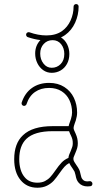

<svg xmlns="http://www.w3.org/2000/svg" viewBox="-20 -903 507 930"><path d="M427.7 -13.2Q427.7 -8.3 425 -4.9Q422.4 -1.5 417.5 -1Q411.1 -0.5 404.3 0Q377.4 0 361.8 -17.1Q354.5 -25.4 351.3 -33.9Q348.1 -42.5 345.7 -55.7Q342.3 -68.8 341.3 -71.3Q338.9 -76.2 332 -86.4Q320.8 -101.6 315.4 -113.3Q302.2 -106.4 292.2 -95.2Q282.2 -84 268.1 -64Q252.9 -42 240.2 -27.8Q227.5 -13.7 207.8 -3.7Q188 6.3 161.1 6.3Q134.8 6.3 114.3 -3.4Q93.8 -13.2 79.6 -30.8Q48.8 -67.9 48.8 -131.8Q48.8 -208.5 91.3 -248Q137.2 -292 235.4 -292H312.5Q314 -299.8 319.8 -315.4L323.7 -326.7Q329.1 -344.7 329.1 -357.9Q329.1 -390.6 316.4 -417.7Q303.7 -444.8 278.6 -460.9Q253.4 -477.1 217.8 -477.1Q177.7 -477.1 149.4 -457.3Q121.1 -437.5 108.4 -398.4Q107.4 -395 104 -392.6Q100.6 -390.1 96.7 -390.1Q91.3 -390.1 87.9 -393.8Q84.5 -397.5 84.5 -402.3Q84.5 -404.8 85 -406.2Q100.6 -453.1 135.3 -477.3Q169.9 -501.5 217.8 -501.5Q260.7 -501.5 291.5 -481.7Q322.3 -461.9 337.9 -429.2Q353.5 -396.5 353.5 -357.9Q353.5 -340.8 347.2 -319.8Q346.7 -317.4 342.3 -306.2Q336.4 -290 336.4 -283.2Q336.4 -277.8 339.6 -270.8Q342.8 -263.7 346.7 -254.9Q356.9 -232.4 356.9 -209Q356.9 -196.3 353.8 -185.5Q350.6 -174.8 344.7 -161.1Q338.4 -146 336.7 -141.6Q335 -137.2 335.9 -129.4Q336.4 -125 340.6 -117.9Q344.7 -110.8 349.6 -104Q358.9 -91.3 363.8 -81.1Q367.2 -74.2 370.1 -59.6Q372.1 -50.3 374 -44.4Q376 -38.6 380.4 -33.7Q388.2 -24.4 402.8 -24.4Q408.2 -24.9 413.6 -25.4Q418.9 -26.4 423.3 -22.5Q427.7 -18.6 427.7 -13.2ZM174.8 -643.6Q174.8 -615.2 190.7 -595Q206.5 -574.7 230.5 -574.7Q256.3 -574.7 273.9 -592.8Q291.5 -610.8 291.5 -641.6Q291.5 -669.9 275.9 -689.2Q260.3 -708.5 234.9 -708.5Q209 -708.5 191.9 -690.2Q174.8 -671.9 174.8 -643.6ZM205.1 -731.4Q250 -731.4 280.3 -752.4Q307.6 -772 322 -804.2Q336.4 -836.4 336.4 -871.1Q336.4 -876.5 340.1 -879.9Q343.8 -883.3 348.6 -883.3Q354 -883.3 357.4 -879.9Q360.8 -876.5 360.8 -871.1Q360.8 -830.6 344 -793.2Q327.1 -755.9 294.9 -732.9Q285.6 -726.6 275.4 -721.7Q294.4 -710 305.2 -688.5Q315.9 -667 315.9 -641.6Q315.9 -614.3 304.4 -593.5Q293 -572.8 273.4 -561.5Q253.9 -550.3 230.5 -550.3Q207.5 -550.3 189.2 -563.2Q170.9 -576.2 160.6 -597.7Q150.4 -619.1 150.4 -643.6Q150.4 -682.6 175.8 -709Q147.9 -711.9 114.7 -723.1Q111.3 -724.1 108.9 -727.5Q106.4 -731 106.4 -734.9Q106.4 -740.2 110.1 -743.7Q113.8 -747.1 118.7 -747.1Q121.1 -747.1 122.6 -746.6Q165 -731.4 205.1 -731.4ZM98.1 -46.4Q120.1 -18.1 161.1 -18.1Q182.6 -18.1 197.8 -25.9Q212.9 -33.7 223.4 -45.2Q233.9 -56.6 248.5 -77.6Q264.6 -101.1 278.3 -115.5Q292 -129.9 311.5 -138.2Q312 -146.5 315.7 -155.5Q319.3 -164.6 322.3 -170.9Q327.6 -184.1 330.1 -191.7Q332.5 -199.2 332.5 -209Q332.5 -219.7 330.6 -227.8Q328.6 -235.8 324.2 -245.1Q321.8 -250.5 318.8 -256.6Q315.9 -262.7 314.5 -267.6H235.4Q147 -267.6 107.9 -230.5Q73.2 -197.3 73.2 -131.8Q73.2 -105 79.6 -83Q85.9 -61 98.1 -46.4Z"/></svg>

Font: Velvelyne Light
Style: Regular
Weight: 200
Designer: Manon Van der Borght et Mariel Nils
Foundry: Velvetyne
Version: Version 1.070